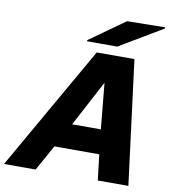

<svg xmlns="http://www.w3.org/2000/svg" viewBox="-145 -1027 997 1113"><g transform="rotate(10 353.5 -471.0)"><path d="M593 -730 686 0H506L488 -151H224L140 0H-46L371 -730ZM303 -295H472L446 -565ZM304 -784 305 -791 513 -939 737 -942 736 -935 482 -784Z"/></g></svg>

Font: Nacelle Heavy
Style: Italic
Weight: 800
Italic angle: -12°
Designer: Sora Sagano
Foundry: Sora Sagano
Version: Version 1.000;FEAKit 1.0